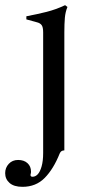

<svg xmlns="http://www.w3.org/2000/svg" viewBox="-72 -464 353 743"><path d="M15 259Q-18 259 -35 244Q-52 229 -52 206Q-52 185 -38 170Q-24 155 -2 155Q21 155 34.5 167.5Q48 180 48 200Q48 205 47 208Q46 211 46 213Q46 220 54 220Q65 220 74 210.5Q83 201 89 180Q95 159 95 128V-339Q95 -359 89 -367Q83 -375 70 -378L30 -389V-401Q72 -409 108 -418Q144 -427 180 -444L189 -437Q181 -418 179 -395Q177 -372 177 -339V118Q171 118 166.5 120.5Q162 123 159 130Q135 190 101 224.5Q67 259 15 259Z"/></svg>

Font: Ibarra Real Nova Medium
Style: Regular
Weight: 500
Designer: Jose Maria Ribagorda & Octavio Pardo
Foundry: Jose Maria Ribagorda
Version: Version 2.000